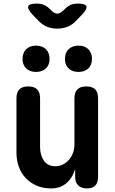

<svg xmlns="http://www.w3.org/2000/svg" viewBox="-20 -1043 640 1073"><path d="M396 -235V-494Q396 -527 412.5 -543.5Q429 -560 462 -560Q496 -560 512 -543.5Q528 -527 528 -494V-55Q528 -22 512.5 -6Q497 10 466 10Q436 10 418 -6Q400 -22 400 -55V-98Q384 -47 350 -18.5Q316 10 266 10Q220 10 184.5 -5.5Q149 -21 123.5 -48Q98 -75 85 -111.5Q72 -148 72 -191V-494Q72 -527 88 -543.5Q104 -560 138 -560Q171 -560 187.5 -543.5Q204 -527 204 -494V-219Q204 -200 209 -181Q214 -162 224 -147Q234 -132 250 -123Q266 -114 289 -114Q313 -114 333 -124.5Q353 -135 367 -152Q381 -169 388.5 -190.5Q396 -212 396 -235ZM419 -641Q384 -641 363.5 -660.5Q343 -680 343 -714Q343 -748 363.5 -768Q384 -788 419 -788Q453 -788 473.5 -768Q494 -748 494 -714Q494 -680 473.5 -660.5Q453 -641 419 -641ZM181 -641Q147 -641 126.5 -660.5Q106 -680 106 -714Q106 -748 126.5 -768Q147 -788 181 -788Q216 -788 236.5 -768Q257 -748 257 -714Q257 -680 236.5 -660.5Q216 -641 181 -641ZM186 -1023Q207 -1023 224.5 -1016Q242 -1009 257 -994L267 -984Q284 -967 300 -967Q316 -967 333 -984L343 -993Q358 -1009 375.5 -1016Q393 -1023 414 -1023Q456 -1023 462.5 -1008.5Q469 -994 440 -963L405 -927Q384 -904 357.5 -893.5Q331 -883 300 -883Q269 -883 243 -893.5Q217 -904 195 -927L160 -963Q132 -994 138 -1008.5Q144 -1023 186 -1023Z"/></svg>

Font: Maple Mono NL
Style: Bold
Weight: 700
Monospace: yes
Designer: subframe7536
Version: Version 7.000